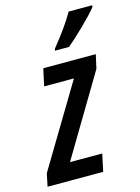

<svg xmlns="http://www.w3.org/2000/svg" viewBox="-153 -831 654 897"><g transform="rotate(-15 173.5 -382.5)"><path d="M161 -605H229C265 -634 355 -720 383 -757L384 -765H270C244 -719 206 -667 163 -614ZM-37 0H232L250 -84H94L326 -473L341 -540H87L69 -457H213L-24 -62Z"/></g></svg>

Font: Noto Sans UI Condensed Medium
Style: Italic
Weight: 500
Width: 3
Italic angle: -12°
Designer: Monotype Design Team
Foundry: Monotype Imaging Inc.
Version: Version 1.901